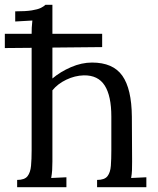

<svg xmlns="http://www.w3.org/2000/svg" viewBox="-37 -775 656 795"><path d="M34 0V-30Q65 -30 77 -45.5Q89 -61 91.5 -88.5Q94 -116 94 -152V-577L-17 -576V-635H94Q94 -648 94.5 -660.5Q95 -673 97 -690Q79 -689 61.5 -688Q44 -687 26 -686V-728Q70 -728 94.5 -732Q119 -736 131.5 -742Q144 -748 151 -755H180V-635H386V-580L180 -578V-450Q213 -478 257 -497Q301 -516 344 -516Q431 -516 469.5 -461.5Q508 -407 509 -292L510 -106Q510 -86 509.5 -70.5Q509 -55 506 -38L569 -41V0H365V-30Q396 -30 408 -45.5Q420 -61 422 -88.5Q424 -116 424 -152V-292Q424 -378 396.5 -421Q369 -464 310 -463Q273 -462 237.5 -445Q202 -428 180 -401V-106Q180 -86 179 -70.5Q178 -55 175 -38L238 -41V0Z"/></svg>

Font: Lora
Style: Regular
Weight: 400
Designer: Olga Karpushina, Alexei Vanyashin (Cyrillic)
Foundry: Cyreal
Version: Version 3.005; ttfautohint (v1.8.4.7-5d5b)